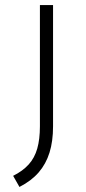

<svg xmlns="http://www.w3.org/2000/svg" viewBox="-20 -490 341 760"><path d="M57 250 32 206Q70 187 93.5 161Q117 135 127.5 98Q138 61 138 10V-470H190V10Q190 69 176 114Q162 159 133 192.5Q104 226 57 250Z"/></svg>

Font: Changa ExtraLight ExtraLight
Style: Regular
Weight: 250
Version: Version 3.002; ttfautohint (v1.8.2)